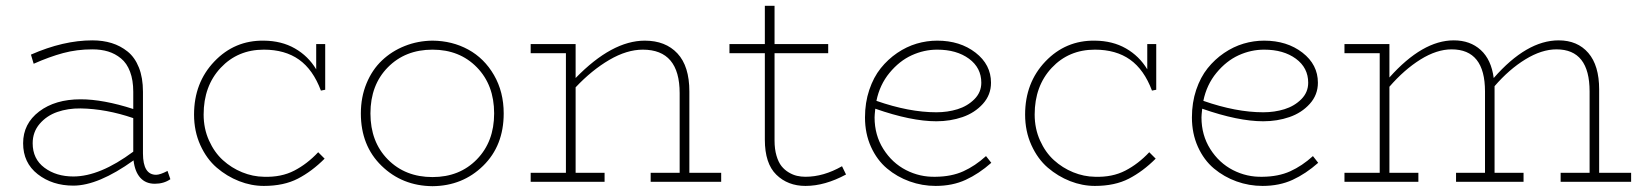

<svg xmlns="http://www.w3.org/2000/svg" viewBox="-20 -622 5619 657"><path d="M553.2 -37.1 563 -8.8Q540.5 6.8 509.8 6.8Q478.5 6.8 460 -13.9Q441.4 -34.7 437 -73.2Q316.4 13.2 231 13.2Q159.2 13.2 109.1 -25.9Q59.1 -64.9 59.1 -131.8Q59.1 -198.7 114 -240.5Q168.9 -282.2 255.9 -282.2Q333 -282.2 436 -249V-308.1Q436 -347.7 425 -376.7Q414.1 -405.8 394 -422.1Q374 -438.5 349.9 -445.8Q325.7 -453.1 295.9 -453.1Q243.2 -453.1 196 -440.4Q148.9 -427.7 95.2 -403.8L85.9 -435.1Q196.8 -483.9 295.9 -483.9Q332 -483.9 362.1 -474.6Q392.1 -465.3 416.7 -445.6Q441.4 -425.8 455.3 -390.9Q469.2 -356 469.2 -308.1V-97.2Q469.2 -23.9 514.2 -23.9Q527.8 -23.9 553.2 -37.1ZM91.8 -131.8Q91.8 -78.1 132.1 -48.1Q172.4 -18.1 231 -18.1Q321.8 -18.1 436 -103V-217.8Q343.8 -249.5 255.9 -251Q212.4 -251.5 176 -238.8Q139.6 -226.1 115.7 -198.2Q91.8 -170.4 91.8 -131.8Z M882.8 -452.1Q793.5 -452.1 735.1 -389.9Q676.8 -327.6 676.8 -230Q676.8 -182.1 695.1 -141.4Q713.4 -100.6 742.7 -74Q772 -47.4 808.6 -32.5Q845.2 -17.6 882.8 -17.1Q942.4 -15.1 986.8 -38.1Q1031.2 -61 1068.8 -101.1L1090.8 -79.1Q1047.4 -35.6 999.3 -10.7Q951.2 14.2 882.8 14.2Q839.8 14.2 798.1 -2.2Q756.3 -18.6 721.7 -48.3Q687 -78.1 665.5 -125.5Q644 -172.9 644 -230Q644 -338.9 713.4 -411.6Q782.7 -484.4 882.8 -482.9Q943.4 -482.4 989 -456.3Q1034.7 -430.2 1062 -384.8V-471.2H1092.8V-314.9L1078.1 -312Q1051.3 -383.8 1003.2 -418Q955.1 -452.1 882.8 -452.1Z M1460 15.1Q1356.4 14.2 1285.6 -54.7Q1214.8 -123.5 1214.8 -233.9Q1214.8 -289.6 1234.1 -336.4Q1253.4 -383.3 1286.9 -415Q1320.3 -446.8 1365 -464.6Q1409.7 -482.4 1460 -482.9Q1527.3 -482.4 1582.3 -452.4Q1637.2 -422.4 1670.4 -365Q1703.6 -307.6 1703.6 -233.9Q1703.6 -123.5 1633.3 -54.7Q1563 14.2 1460 15.1ZM1460 -16.1Q1552.7 -16.1 1611.8 -76.7Q1670.9 -137.2 1670.9 -233.9Q1670.9 -331.1 1611.8 -391.6Q1552.7 -452.1 1460 -452.1Q1366.7 -452.1 1307.1 -391.6Q1247.6 -331.1 1247.6 -233.9Q1247.6 -136.7 1307.1 -76.4Q1366.7 -16.1 1460 -16.1Z M2338.9 -30.8H2447.8V0H2206.5V-30.8H2305.7V-303.2Q2305.7 -452.1 2179.7 -452.1Q2125 -452.1 2064.9 -417Q2004.9 -381.8 1949.7 -323.2V-30.8H2048.8V0H1795.9V-30.8H1916.5V-439.9H1795.9V-471.2H1949.7V-355Q2074.2 -482.9 2186.5 -482.9Q2257.3 -482.9 2298.1 -439.2Q2338.9 -395.5 2338.9 -309.1Z M2861.3 -53.2 2875 -24.9Q2802.7 14.2 2736.3 14.2Q2675.8 14.2 2636.5 -24.2Q2597.2 -62.5 2597.2 -144V-439.9H2476.1V-471.2H2597.2V-602.1H2630.4V-471.2H2814V-439.9H2630.4V-141.1Q2630.4 -111.8 2637 -89.4Q2643.6 -66.9 2654.1 -53.7Q2664.6 -40.5 2679 -32Q2693.4 -23.4 2707.3 -20.3Q2721.2 -17.1 2736.3 -17.1Q2797.9 -17.1 2861.3 -53.2Z M3354 -87.9 3372.1 -64.9Q3329.6 -27.3 3284.4 -6.6Q3239.3 14.2 3181.6 14.2Q3135.7 14.2 3092.8 -1.2Q3049.8 -16.6 3015.4 -45.4Q2981 -74.2 2960.4 -119.6Q2939.9 -165 2939.9 -220.2Q2939.9 -271 2954.6 -314.5Q2969.2 -357.9 2993.7 -388.4Q3018.1 -418.9 3050 -440.7Q3082 -462.4 3116.7 -472.7Q3151.4 -482.9 3187 -482.9Q3265.1 -482.9 3318.1 -441.9Q3371.1 -400.9 3371.1 -338.9Q3371.1 -297.4 3343.3 -266.6Q3315.4 -235.8 3273.7 -221.4Q3231.9 -207 3184.1 -207Q3098.1 -207 2975.1 -250Q2972.7 -228 2972.7 -220.2Q2972.7 -159.7 3002.7 -112.1Q3032.7 -64.5 3080.3 -40Q3127.9 -15.6 3181.6 -17.1Q3235.8 -17.6 3276.4 -35.9Q3316.9 -54.2 3354 -87.9ZM3187 -452.1Q3142.1 -452.1 3099.9 -432.9Q3057.6 -413.6 3023.9 -372.8Q2990.2 -332 2979 -276.9Q3090.8 -237.8 3184.1 -237.8Q3222.7 -237.8 3256.6 -248.3Q3290.5 -258.8 3314.2 -282.5Q3337.9 -306.2 3337.9 -338.9Q3337.9 -390.1 3295.7 -421.1Q3253.4 -452.1 3187 -452.1Z M3726.6 -452.1Q3637.2 -452.1 3578.9 -389.9Q3520.5 -327.6 3520.5 -230Q3520.5 -182.1 3538.8 -141.4Q3557.1 -100.6 3586.4 -74Q3615.7 -47.4 3652.3 -32.5Q3689 -17.6 3726.6 -17.1Q3786.1 -15.1 3830.6 -38.1Q3875 -61 3912.6 -101.1L3934.6 -79.1Q3891.1 -35.6 3843 -10.7Q3794.9 14.2 3726.6 14.2Q3683.6 14.2 3641.8 -2.2Q3600.1 -18.6 3565.4 -48.3Q3530.8 -78.1 3509.3 -125.5Q3487.8 -172.9 3487.8 -230Q3487.8 -338.9 3557.1 -411.6Q3626.5 -484.4 3726.6 -482.9Q3787.1 -482.4 3832.8 -456.3Q3878.4 -430.2 3905.8 -384.8V-471.2H3936.5V-314.9L3921.9 -312Q3895 -383.8 3846.9 -418Q3798.8 -452.1 3726.6 -452.1Z M4472.7 -87.9 4490.7 -64.9Q4448.2 -27.3 4403.1 -6.6Q4357.9 14.2 4300.3 14.2Q4254.4 14.2 4211.4 -1.2Q4168.5 -16.6 4134 -45.4Q4099.6 -74.2 4079.1 -119.6Q4058.6 -165 4058.6 -220.2Q4058.6 -271 4073.2 -314.5Q4087.9 -357.9 4112.3 -388.4Q4136.7 -418.9 4168.7 -440.7Q4200.7 -462.4 4235.4 -472.7Q4270 -482.9 4305.7 -482.9Q4383.8 -482.9 4436.8 -441.9Q4489.7 -400.9 4489.7 -338.9Q4489.7 -297.4 4461.9 -266.6Q4434.1 -235.8 4392.3 -221.4Q4350.6 -207 4302.7 -207Q4216.8 -207 4093.8 -250Q4091.3 -228 4091.3 -220.2Q4091.3 -159.7 4121.3 -112.1Q4151.4 -64.5 4199 -40Q4246.6 -15.6 4300.3 -17.1Q4354.5 -17.6 4395 -35.9Q4435.5 -54.2 4472.7 -87.9ZM4305.7 -452.1Q4260.7 -452.1 4218.5 -432.9Q4176.3 -413.6 4142.6 -372.8Q4108.9 -332 4097.7 -276.9Q4209.5 -237.8 4302.7 -237.8Q4341.3 -237.8 4375.2 -248.3Q4409.2 -258.8 4432.9 -282.5Q4456.5 -306.2 4456.5 -338.9Q4456.5 -390.1 4414.3 -421.1Q4372.1 -452.1 4305.7 -452.1Z M5452.1 -30.8H5561.5V0H5320.3V-30.8H5419.4V-309.1Q5419.4 -453.1 5306.2 -453.1Q5255.4 -453.1 5199.7 -418.9Q5144 -384.8 5094.2 -327.1V-315.9V-30.8H5193.4V0H4962.4V-30.8H5061.5V-309.1Q5061.5 -453.1 4947.3 -453.1Q4896.5 -453.1 4840.8 -418.5Q4785.2 -383.8 4734.4 -325.2V-30.8H4833.5V0H4580.6V-30.8H4701.2V-439.9H4580.6V-471.2H4734.4V-356.9Q4847.7 -483.9 4954.6 -483.9Q5010.7 -483.9 5046.9 -450.9Q5083 -418 5091.3 -355Q5204.1 -483.9 5313.5 -483.9Q5377.9 -483.9 5415 -440.9Q5452.1 -397.9 5452.1 -315.9Z"/></svg>

Font: BioRhyme ExtraLight
Style: Regular
Weight: 275
Designer: Aoife Mooney
Foundry: Aoife Mooney Type
Version: Version 1.500;PS 001.500;hotconv 1.0.88;makeotf.lib2.5.64775